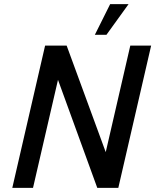

<svg xmlns="http://www.w3.org/2000/svg" viewBox="-20 -911 753 931"><path d="M603.5 -891.1 496.1 -742.2H439.9L514.2 -891.1ZM611.8 -689.9H712.9L553.7 0H451.7L261.2 -523.9L140.1 0H39.6L198.7 -689.9H303.2L492.7 -173.3Z"/></svg>

Font: HK Grotesk SmBold Legacy Italic
Style: Regular
Weight: 600
Italic angle: -13°
Designer: Alfredo Marco Pradil
Foundry: Hanken Design Co.
Version: Version 2.022;PS 002.022;hotconv 1.0.88;makeotf.lib2.5.64775